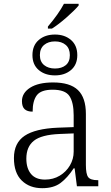

<svg xmlns="http://www.w3.org/2000/svg" viewBox="-20 -976 582 1006"><path d="M231 -837Q287 -903 315 -956H392V-947Q371 -922 329 -885Q287 -848 252 -826H231ZM150 -687Q150 -738 183 -766.5Q216 -795 268 -795Q319 -795 352 -766.5Q385 -738 385 -687Q385 -637 352 -609Q319 -581 268 -581Q216 -581 183 -609Q150 -637 150 -687ZM346 -687Q346 -722 324.5 -740.5Q303 -759 268 -759Q233 -759 211 -740.5Q189 -722 189 -687Q189 -653 211 -635Q233 -617 268 -617Q303 -617 324.5 -634.5Q346 -652 346 -687ZM53 -148Q53 -227 109 -264.5Q165 -302 283 -307L366 -310V-372Q366 -439 344 -472.5Q322 -506 256 -506Q195 -506 173 -477Q151 -448 151 -391Q123 -391 109 -404Q95 -417 95 -446Q95 -489 138 -516.5Q181 -544 258 -544Q347 -544 388.5 -504Q430 -464 430 -379V-112Q430 -64 442 -48Q454 -32 491 -32H495V0H383L371 -94H366Q334 -45 297.5 -17.5Q261 10 201 10Q135 10 94 -30Q53 -70 53 -148ZM366 -181V-277L292 -274Q197 -270 157.5 -238.5Q118 -207 118 -145Q118 -94 142.5 -64.5Q167 -35 216 -35Q259 -35 293 -55.5Q327 -76 346.5 -109.5Q366 -143 366 -181Z"/></svg>

Font: Noto Serif Light
Style: Regular
Weight: 300
Designer: Monotype Design Team
Foundry: Monotype Imaging Inc.
Version: Version 1.001